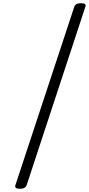

<svg xmlns="http://www.w3.org/2000/svg" viewBox="-20 -1098 553 1195"><path d="M104 77Q68 77 76 54L442 -1055Q449 -1078 485 -1078Q520 -1078 511 -1055L146 54Q138 77 104 77Z"/></svg>

Font: Playwrite RO Light
Style: Regular
Weight: 300
Version: Version 1.002